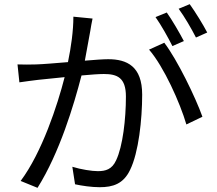

<svg xmlns="http://www.w3.org/2000/svg" viewBox="-20 -866 1040 921"><path d="M768 -661 695 -628C766 -546 844 -372 874 -269L951 -306C918 -399 830 -580 768 -661ZM780 -806 726 -784C753 -746 787 -685 807 -645L862 -669C841 -709 805 -771 780 -806ZM890 -846 837 -824C865 -786 898 -729 920 -686L974 -710C955 -747 916 -810 890 -846ZM64 -557 73 -471C98 -475 140 -480 163 -483L290 -496C256 -362 181 -134 79 2L160 35C266 -134 334 -361 371 -504C414 -508 454 -511 478 -511C542 -511 584 -494 584 -403C584 -295 569 -164 537 -97C517 -53 486 -45 449 -45C421 -45 369 -53 327 -66L340 18C372 25 419 32 458 32C522 32 572 16 604 -51C645 -134 662 -293 662 -412C662 -548 589 -582 499 -582C475 -582 434 -579 387 -575L413 -717C416 -737 420 -758 424 -777L332 -786C332 -718 321 -640 306 -568C245 -563 187 -558 154 -557C122 -556 96 -556 64 -557Z"/></svg>

Font: Noto Sans KR
Style: Regular
Weight: 400
Designer: Ryoko NISHIZUKA 西塚涼子 (kana, bopomofo & ideographs); Paul D. Hunt (Latin, Greek & Cyrillic); Sandoll Communications 산돌커뮤니
Foundry: Adobe
Version: Version 2.004;hotconv 1.0.118;makeotfexe 2.5.65603